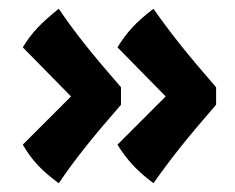

<svg xmlns="http://www.w3.org/2000/svg" viewBox="-20 -442 535 438"><path d="M32 -112 142 -222 32 -334Q47 -359 65.5 -378.5Q84 -398 114 -422Q144 -378 176 -338Q208 -298 256 -243V-203Q208 -148 176 -108Q144 -68 114 -24Q84 -46 65.5 -66Q47 -86 32 -112ZM248 -112 358 -222 248 -334Q264 -360 282 -379.5Q300 -399 330 -422Q361 -378 393 -338Q425 -298 473 -243V-203Q425 -148 393 -108Q361 -68 330 -24Q301 -46 282.5 -66Q264 -86 248 -112Z"/></svg>

Font: Mirza
Style: Bold
Weight: 700
Designer: Arabic design by Kourosh Beigpour, Latin design by Eduardo Tunni, engineering by Lasse Fister
Version: Version 1.0010g